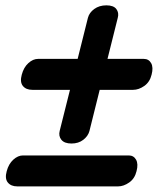

<svg xmlns="http://www.w3.org/2000/svg" viewBox="-20 -690 592 701"><path d="M241 -166Q215 -166 204 -179.8Q193 -193.5 198 -212.5L235.5 -362H98Q75 -362 63.5 -376.2Q52 -390.5 59.5 -417.5Q66.5 -444 83.5 -459.5Q100.5 -475 119 -475H263.5L301 -625Q306 -644 324.2 -657.2Q342.5 -670.5 368.5 -670.5Q394.5 -670.5 404.8 -657Q415 -643.5 410 -625L372.5 -475H505Q523 -475 531.8 -459.5Q540.5 -444 533.5 -417.5Q527 -390.5 506.8 -376.2Q486.5 -362 466 -362H344L306.5 -211.5Q301.5 -193 284 -179.5Q266.5 -166 241 -166ZM4.5 -65Q11.5 -91.5 28.5 -107Q45.5 -122.5 64 -122.5H450Q468 -122.5 476.8 -107Q485.5 -91.5 478.5 -65Q472 -38 451.8 -23.8Q431.5 -9.5 411 -9.5H43Q20 -9.5 8.5 -23.8Q-3 -38 4.5 -65Z"/></svg>

Font: Fraunces 144pt S100 Black
Style: Italic
Weight: 900
Italic angle: -16°
Version: Version 1.000; ttfautohint (v1.8.3)